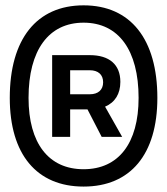

<svg xmlns="http://www.w3.org/2000/svg" viewBox="-20 -706 626 719"><path d="M293 -7.3C468.8 -7.3 569.3 -128.4 569.3 -339.4C569.3 -559.6 468.8 -686 293 -686C117.2 -686 16.6 -559.6 16.6 -339.4C16.6 -128.4 117.2 -7.3 293 -7.3ZM293 -72.3C162.1 -72.3 86.9 -169.4 86.9 -339.4C86.9 -518.1 162.1 -621.1 293 -621.1C423.8 -621.1 499 -518.1 499 -339.4C499 -169.4 423.8 -72.3 293 -72.3ZM175.3 -193.4H242.7V-296.4H307.6L360.8 -193.4H437.5L373.5 -306.6C410.6 -322.3 430.7 -354.5 430.7 -399.4C430.7 -464.4 389.2 -499.5 316.4 -499.5H175.3ZM242.7 -353V-442.9H316.4C347.7 -442.9 366.2 -426.3 366.2 -397.9C366.2 -369.6 347.7 -353 316.4 -353Z"/></svg>

Font: Cascadia Mono PL SemiLight
Style: Regular
Weight: 350
Monospace: yes
Designer: Aaron Bell
Foundry: Saja Typeworks
Version: Version 2404.023